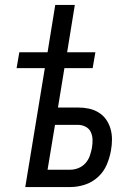

<svg xmlns="http://www.w3.org/2000/svg" viewBox="-20 -755 540 775"><path d="M82 0 161 -480H47L58 -544H172L203 -735H282L251 -544H365L354 -480H240L214 -321H295Q318 -321 339 -316.5Q360 -312 378 -301Q396 -290 408 -273Q420 -256 426 -235.5Q432 -215 432 -192.5Q432 -170 428 -148Q423 -119 411 -90.5Q399 -62 375.5 -40.5Q352 -19 322.5 -9.5Q293 0 264 0ZM172 -70H264Q280 -70 296.5 -76.5Q313 -83 325 -96.5Q337 -110 342.5 -126Q348 -142 351 -158Q354 -175 353.5 -191.5Q353 -208 346.5 -222Q340 -236 325.5 -243.5Q311 -251 295 -251H202Z"/></svg>

Font: Iosevka Term Oblique
Style: Regular
Weight: 400
Italic angle: -9°
Monospace: yes
Designer: Belleve Invis
Foundry: Belleve Invis
Version: Version 31.4.0